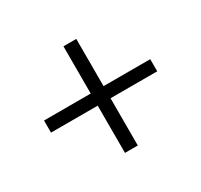

<svg xmlns="http://www.w3.org/2000/svg" viewBox="-129 -724 977 933"><g transform="rotate(-30 360.0 -258.0)"><path d="M396 41V-224H658V-292H396V-557H324V-292H62V-224H324V41Z"/></g></svg>

Font: STIX Two Text
Style: Regular
Weight: 400
Designer: Ross Mills, John Hudson & Paul Hanslow, Tiro Typeworks Ltd; with prior portions MicroPress Inc., and Coen Hoffman.
Foundry: Tiro Typeworks Ltd
Version: Version 2.13 b171